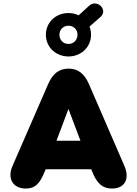

<svg xmlns="http://www.w3.org/2000/svg" viewBox="-20 -1075 789 1105"><path d="M128 10C189 10 212 -27 238 -89L243 -101H505L510 -89C535 -26 564 10 626 10C696 10 729 -44 696 -120L491 -593C465 -652 428 -680 375 -680C321 -680 284 -652 258 -593L52 -120C20 -47 55 10 128 10ZM374 -448 443 -265H305ZM374 -750C447 -750 504 -804 504 -875C504 -892 501 -907 495 -922L558 -977C605 -1018 538 -1084 492 -1041L433 -987C415 -995 395 -1000 374 -1000C301 -1000 244 -946 244 -875C244 -804 301 -750 374 -750ZM374 -822C345 -822 322 -844 322 -875C322 -906 345 -927 374 -927C403 -927 426 -906 426 -875C426 -844 403 -822 374 -822Z"/></svg>

Font: SN Pro Black
Style: Regular
Weight: 900
Designer: Tobias Whetton
Foundry: Supernotes
Version: Version 1.001;Glyphs 3.2 (3249)